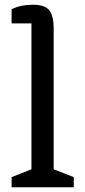

<svg xmlns="http://www.w3.org/2000/svg" viewBox="-20 -792 360 812"><path d="M292 0H29V-43L113 -76V-693H29V-753Q68 -772 119.5 -772Q171 -772 189 -747.5Q207 -723 207 -673V-76L292 -43Z"/></svg>

Font: Belgrano
Style: Regular
Weight: 400
Designer: Daniel Hernandez
Foundry: Daniel Hernndez
Version: Version 1.003